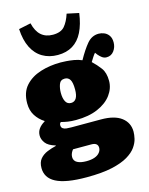

<svg xmlns="http://www.w3.org/2000/svg" viewBox="-150 -920 967 1243"><g transform="rotate(-15 333.5 -298.5)"><path d="M274 230Q203 230 152 221.5Q101 213 68.5 196Q36 179 20.5 154Q5 129 5 97Q5 58 24 35.5Q43 13 72.5 1Q102 -11 132 -18V-21Q84 -35 66 -59.5Q48 -84 48 -109Q48 -135 62.5 -155Q77 -175 103 -190V-193Q68 -215 46 -249.5Q24 -284 24 -332Q24 -405 63 -448.5Q102 -492 165 -512Q228 -532 301 -532Q315 -532 338.5 -530.5Q362 -529 389.5 -524.5Q417 -520 442 -509Q477 -572 509 -610Q541 -648 587 -648Q605 -648 623.5 -640.5Q642 -633 654.5 -615.5Q667 -598 667 -569Q667 -537 648.5 -512Q630 -487 599 -487Q582 -487 569 -496.5Q556 -506 545 -519L533 -535Q524 -525 514.5 -510Q505 -495 497 -482Q526 -455 550 -423Q574 -391 574 -336Q574 -286 542 -242.5Q510 -199 449 -172.5Q388 -146 302 -146Q271 -146 248.5 -149.5Q226 -153 203 -159Q200 -157 197 -152.5Q194 -148 194 -140Q194 -125 203.5 -118Q213 -111 228 -109.5Q243 -108 260 -108H459Q549 -108 595.5 -72.5Q642 -37 642 23Q642 43 636 69.5Q630 96 610.5 124Q591 152 551 176Q511 200 444 215Q377 230 274 230ZM298 129Q331 129 353.5 121Q376 113 388 98Q400 83 400 66Q400 49 389 40.5Q378 32 357 32H234Q227 40 221 52.5Q215 65 215 79Q215 105 237.5 117Q260 129 298 129ZM300 -261Q323 -261 335 -280.5Q347 -300 347 -339Q347 -386 335 -405Q323 -424 300 -424Q271 -424 261.5 -398Q252 -372 252 -341Q252 -305 263.5 -283Q275 -261 300 -261ZM298 -583Q240 -583 196 -609Q152 -635 127 -685.5Q102 -736 98 -810L179 -827Q192 -772 222.5 -745Q253 -718 301 -718Q355 -718 380 -747.5Q405 -777 421 -827L501 -810Q491 -736 465.5 -685Q440 -634 398 -608.5Q356 -583 298 -583Z"/></g></svg>

Font: Literata Black
Style: Regular
Weight: 900
Designer: Latin by Veronika Burian and Jose Scaglione. Greek by Irene Vlachou. Cyrillic by Vera Evstafieva.
Foundry: TypeTogether
Version: Version 3.103;gftools[0.9.29]